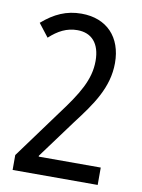

<svg xmlns="http://www.w3.org/2000/svg" viewBox="-83 -781 618 838"><g transform="rotate(10 226.5 -362.0)"><path d="M32 -66V0H409V-77H134V-81L260 -252C331 -345 391 -428 391 -537C391 -651 323 -724 210 -724C144 -724 91 -700 37 -653L82 -595C120 -630 158 -650 205 -650C268 -650 306 -609 306 -531C306 -448 263 -379 188 -279Z"/></g></svg>

Font: Noto Sans Bengali Condensed
Style: Regular
Weight: 400
Width: 3
Designer: Jelle Bosma - Monotype Design Team
Foundry: Monotype Imaging Inc.
Version: Version 2.003